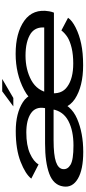

<svg xmlns="http://www.w3.org/2000/svg" viewBox="451 -1201 758 1700"><g transform="rotate(-90 830.0 -351.0)"><path d="M831 -219 849 -323.5Q874 -464.5 775.5 -527.5Q677 -590.5 520 -590.5Q357 -590.5 247.5 -547.5Q138 -504.5 98.5 -453L224.5 -388.5Q249 -432.5 321.2 -464.8Q393.5 -497 507 -497Q617 -497 676.8 -456.2Q736.5 -415.5 723.5 -336.5L706 -235L720.5 -219.5ZM335 7Q503 7 628.8 -47.5Q754.5 -102 785.5 -229L712 -264Q694.5 -169.5 608.8 -124.5Q523 -79.5 392 -79.5Q266 -79.5 222 -105.2Q178 -131 182.5 -172.5Q187 -214 247.2 -234.8Q307.5 -255.5 439 -255.5Q551 -255.5 716.5 -255.5L730 -331Q536 -331 408.5 -331Q242.5 -331 141.8 -293.8Q41 -256.5 29 -169Q17 -88 97.8 -40.5Q178.5 7 335 7ZM1102.5 6 1118 -81.5Q985 -81.5 913 -134Q840.5 -184.5 857 -292Q873.5 -399.5 969 -452.5Q1064 -504 1187.5 -504Q1314 -504 1384.5 -457Q1442 -415.5 1436.5 -338.5H850L835 -252.5H1568Q1576 -271.5 1580 -295Q1604.5 -437 1497 -514.5Q1389 -591.5 1203 -591.5Q1025.5 -591.5 883.5 -516Q741.5 -441 717.5 -293Q693.5 -141 803.5 -67Q915 6 1102.5 6ZM1118 -81.5 1102.5 6Q1211.5 6 1291.5 -11Q1371 -27.5 1435.5 -60Q1498.5 -91.5 1522.5 -127.5L1410.5 -186.5Q1387.5 -156.5 1351 -132.5Q1313.5 -109.5 1255 -95.5Q1195 -81.5 1118 -81.5ZM738 -612H812.5L981 -710.5H871.5Z"/></g></svg>

Font: Anybody ExtraExpanded Medium
Style: Italic
Weight: 500
Width: 8
Italic angle: -10°
Version: Version 1.113;gftools[0.9.25]